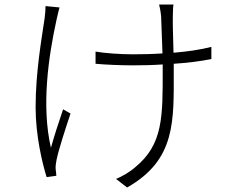

<svg xmlns="http://www.w3.org/2000/svg" viewBox="-20 -787 1040 852"><path d="M182 -760C182 -747 181 -726 178 -706C166 -622 138 -470 138 -311C138 -185 168 -61 187 -1L230 -7C230 -15 228 -27 227 -36C226 -48 228 -64 231 -78C240 -123 273 -224 293 -283L260 -302C241 -246 219 -179 206 -131C163 -317 195 -536 231 -700C235 -717 240 -740 244 -754ZM918 -579C868 -566 810 -558 750 -553C748 -617 746 -694 747 -715C748 -737 747 -754 750 -767H686C689 -754 693 -737 695 -714C696 -692 699 -615 701 -550C657 -547 612 -546 569 -546C515 -546 444 -551 404 -558V-504C444 -500 519 -497 569 -497C613 -497 658 -498 702 -501V-475C702 -270 704 -146 580 -45C558 -25 522 -4 495 7L544 45C761 -78 751 -250 751 -475V-504C812 -508 869 -515 918 -525Z"/></svg>

Font: Genne Gothic Light
Style: Regular
Weight: 300
Designer: Ryoko NISHIZUKA (kana & ideographs); Paul D. Hunt (Latin, Greek & Cyrillic); Wenlong ZHANG (bopomofo); Sandoll Communica
Foundry: Adobe Systems Incorporated
Version: Version 1.004;PS 1.004;hotconv 16.6.51;makeotf.lib2.5.65220